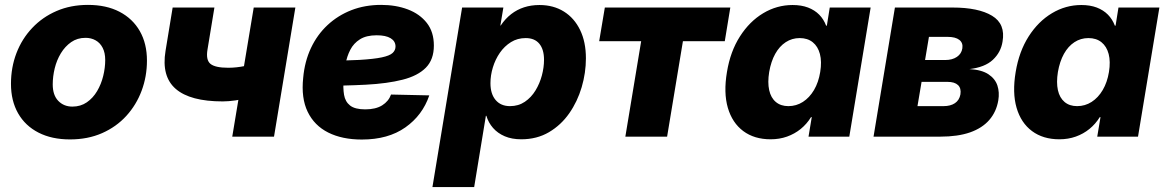

<svg xmlns="http://www.w3.org/2000/svg" viewBox="-20 -553 4718 777"><path d="M263.2 11.2Q189.5 11.2 135.7 -16.4Q82 -43.9 53.2 -94.5Q24.4 -145 24.4 -213.9Q24.4 -280.3 46.6 -338.1Q68.8 -396 110.4 -439.9Q151.9 -483.9 209 -508.5Q266.1 -533.2 335.9 -533.2Q410.2 -533.2 463.6 -505.4Q517.1 -477.5 545.9 -427Q574.7 -376.5 574.7 -307.6Q574.7 -243.7 553.2 -186Q531.7 -128.4 491.2 -84Q450.7 -39.6 393.1 -14.2Q335.4 11.2 263.2 11.2ZM272.9 -121.6Q306.2 -121.6 331.3 -138.9Q356.4 -156.2 373 -184.3Q389.6 -212.4 397.7 -245.6Q405.8 -278.8 405.8 -310.1Q405.8 -339.4 395.5 -359.4Q385.3 -379.4 367.2 -389.6Q349.1 -399.9 326.2 -399.9Q293 -399.9 268.1 -382.6Q243.2 -365.2 226.3 -337.4Q209.5 -309.6 201.4 -276.4Q193.4 -243.2 193.4 -211.4Q193.4 -168 215.8 -144.8Q238.3 -121.6 272.9 -121.6Z M881.3 -142.6Q750 -142.6 691.4 -193.1Q632.8 -243.7 649.9 -347.2L678.7 -522.5H847.7L819.8 -353Q812.5 -310.5 831.5 -294.7Q850.6 -278.8 903.8 -278.8Q936 -278.8 971.2 -285.9Q1006.3 -293 1050.3 -307.1L1027.8 -170.9Q1013.2 -164.6 987.3 -157.7Q961.4 -150.9 932.9 -146.7Q904.3 -142.6 881.3 -142.6ZM919.9 0 1006.8 -522.5H1175.3L1088.9 0Z M1444.3 11.7Q1364.7 11.7 1308.3 -16.6Q1252 -44.9 1225.1 -100.6Q1198.2 -156.2 1207 -238.3Q1212.9 -304.2 1238.3 -358.4Q1263.7 -412.6 1305.7 -451.7Q1347.7 -490.7 1402.3 -512Q1457 -533.2 1522.5 -533.2Q1582 -533.2 1630.4 -514.9Q1678.7 -496.6 1707.3 -460.2Q1735.8 -423.8 1735.8 -368.7Q1735.8 -312 1703.4 -279.1Q1670.9 -246.1 1609.4 -230.5Q1547.9 -214.8 1460.4 -210.2Q1373 -205.6 1262.7 -205.6L1279.3 -307.1Q1374.5 -307.1 1433.6 -310.5Q1492.7 -314 1524.9 -320.8Q1557.1 -327.6 1568.8 -338.6Q1580.6 -349.6 1580.6 -364.7Q1580.6 -386.2 1561 -398.2Q1541.5 -410.2 1504.4 -410.2Q1462.4 -410.2 1436.8 -394Q1411.1 -377.9 1397.5 -351.3Q1383.8 -324.7 1378.4 -293.7Q1373 -262.7 1370.6 -232.9Q1367.7 -197.3 1372.3 -169.4Q1377 -141.6 1396.7 -126Q1416.5 -110.4 1458 -110.4Q1500.5 -110.4 1526.6 -126.7Q1552.7 -143.1 1562.5 -170.4L1717.3 -167Q1689.9 -86.4 1620.4 -37.4Q1550.8 11.7 1444.3 11.7Z M1730 204.1 1850.1 -522.5H2017.1L2004.9 -449.7H2006.3Q2024.9 -477.5 2048.6 -495.8Q2072.3 -514.2 2100.8 -523.4Q2129.4 -532.7 2163.1 -532.7Q2219.7 -532.7 2262 -506.3Q2304.2 -480 2327.6 -431.6Q2351.1 -383.3 2351.1 -316.9Q2351.1 -258.3 2334 -200.2Q2316.9 -142.1 2283.7 -94.5Q2250.5 -46.9 2201.7 -18.1Q2152.8 10.7 2089.4 10.7Q2051.3 10.7 2022.7 -1.5Q1994.1 -13.7 1975.3 -35.2Q1956.5 -56.6 1948.2 -84.5H1946.3L1898.9 204.1ZM2043.9 -123.5Q2078.1 -123.5 2104 -141.1Q2129.9 -158.7 2147 -186.8Q2164.1 -214.8 2172.9 -247.6Q2181.6 -280.3 2181.6 -311Q2181.6 -353 2162.6 -376Q2143.6 -398.9 2107.4 -398.9Q2074.2 -398.9 2047.9 -382.6Q2021.5 -366.2 2002.9 -339.4Q1984.4 -312.5 1974.6 -280.3Q1964.8 -248 1964.8 -216.3Q1964.8 -172.9 1985.8 -148.2Q2006.8 -123.5 2043.9 -123.5Z M2510.7 0 2574.7 -386.2H2404.8L2427.7 -522.5H2935.5L2913.1 -386.2H2743.7L2679.7 0Z M3098.6 10.7Q3032.7 10.7 2988 -22.5Q2943.4 -55.7 2925.5 -116.7Q2907.7 -177.7 2921.9 -261.7Q2935.5 -344.7 2974.4 -405.5Q3013.2 -466.3 3068.6 -499.5Q3124 -532.7 3187.5 -532.7Q3223.1 -532.7 3250 -522.5Q3276.9 -512.2 3295.2 -493.7Q3313.5 -475.1 3323.2 -449.2H3326.2L3337.9 -522.5H3503.4L3417 0H3252L3265.1 -79.1H3262.2Q3245.1 -51.3 3220.5 -31.2Q3195.8 -11.2 3165 -0.2Q3134.3 10.7 3098.6 10.7ZM3170.4 -123.5Q3202.6 -123.5 3229.2 -140.6Q3255.9 -157.7 3274.2 -188.7Q3292.5 -219.7 3299.3 -261.7Q3306.2 -303.7 3298.1 -334.5Q3290 -365.2 3269 -382.1Q3248 -398.9 3216.3 -398.9Q3185.1 -398.9 3159.7 -382.3Q3134.3 -365.7 3117.2 -335Q3100.1 -304.2 3092.8 -261.7Q3085.9 -219.2 3092.8 -188.2Q3099.6 -157.2 3119.6 -140.4Q3139.6 -123.5 3170.4 -123.5Z M3515.1 0 3601.6 -522.5H3835Q3939.5 -522.5 3994.6 -489.3Q4049.8 -456.1 4037.1 -384.3Q4030.3 -341.3 3998 -311Q3965.8 -280.8 3903.3 -273.4Q3953.1 -270.5 3980.2 -252.4Q4007.3 -234.4 4016.4 -206.8Q4025.4 -179.2 4020 -147Q4012.2 -100.6 3983.6 -67.6Q3955.1 -34.7 3905.8 -17.3Q3856.4 0 3784.7 0ZM3692.9 -123.5H3798.3Q3826.7 -123.5 3844.5 -135.5Q3862.3 -147.5 3866.7 -170.9Q3870.6 -195.8 3856.9 -208.7Q3843.3 -221.7 3814.5 -221.7H3709.5ZM3723.6 -310.1H3804.7Q3834 -310.1 3852.5 -322.8Q3871.1 -335.4 3874.5 -357.4Q3877.9 -379.4 3862.3 -391.6Q3846.7 -403.8 3814.9 -403.8H3739.3Z M4267.1 10.7Q4201.2 10.7 4156.5 -22.5Q4111.8 -55.7 4094 -116.7Q4076.2 -177.7 4090.3 -261.7Q4104 -344.7 4142.8 -405.5Q4181.6 -466.3 4237.1 -499.5Q4292.5 -532.7 4356 -532.7Q4391.6 -532.7 4418.5 -522.5Q4445.3 -512.2 4463.6 -493.7Q4481.9 -475.1 4491.7 -449.2H4494.6L4506.3 -522.5H4671.9L4585.4 0H4420.4L4433.6 -79.1H4430.7Q4413.6 -51.3 4388.9 -31.2Q4364.3 -11.2 4333.5 -0.2Q4302.7 10.7 4267.1 10.7ZM4338.9 -123.5Q4371.1 -123.5 4397.7 -140.6Q4424.3 -157.7 4442.6 -188.7Q4460.9 -219.7 4467.8 -261.7Q4474.6 -303.7 4466.6 -334.5Q4458.5 -365.2 4437.5 -382.1Q4416.5 -398.9 4384.8 -398.9Q4353.5 -398.9 4328.1 -382.3Q4302.7 -365.7 4285.6 -335Q4268.6 -304.2 4261.2 -261.7Q4254.4 -219.2 4261.2 -188.2Q4268.1 -157.2 4288.1 -140.4Q4308.1 -123.5 4338.9 -123.5Z"/></svg>

Font: Inter 28pt ExtraBold
Style: Italic
Weight: 800
Italic angle: -9.3988°
Designer: Rasmus Andersson
Foundry: rsms
Version: Version 4.001;git-66647c0bb